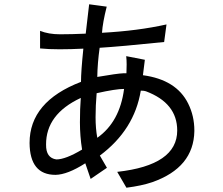

<svg xmlns="http://www.w3.org/2000/svg" viewBox="-20 -841 1040 896"><path d="M434 -198Q426 -241 426 -294Q426 -348 431 -406Q520 -426 559 -426Q539 -272 434 -198ZM243 -97Q194 -104 195 -166Q194 -308 357 -384Q353 -335 353 -270Q353 -206 363 -143Q286 -97 243 -97ZM378 -79 403 -6 479 -58 446 -115Q607 -235 637 -418Q653 -418 661 -415Q807 -360 807 -232Q807 -70 527 -39L570 35Q641 26 691 9Q884 -59 887 -229V-232Q887 -300 858 -358Q803 -469 647 -490L656 -562L569 -579Q571 -561 571 -540Q571 -518 570 -499H555Q527 -498 434 -482Q435 -547 445 -618Q543 -624 746 -645L757 -727Q623 -697 456 -688Q459 -735 478 -810L396 -821L380 -684Q314 -681 260 -681Q207 -681 167 -697V-615Q206 -611 258 -611Q310 -611 369 -614Q358 -507 358 -459Q118 -367 118 -174Q119 -25 239 -25Q295 -26 378 -79Z"/></svg>

Font: Sawarabi Gothic
Style: Regular
Weight: 400
Designer: mshio (mshio@users.sourceforge.jp)
Version: Version 20141215